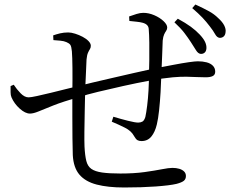

<svg xmlns="http://www.w3.org/2000/svg" viewBox="-20 -811 1040 852"><path d="M870 -572Q859 -573 849.5 -588.5Q840 -604 827 -624Q814 -644 798 -665Q782 -686 754 -712L769 -728Q804 -709 826.5 -692.5Q849 -676 866 -658Q883 -640 890 -625Q897 -610 896 -596Q895 -583 887.5 -577Q880 -571 870 -572ZM531 21Q459 21 409 8Q359 -5 332.5 -36Q306 -67 303 -123Q302 -154 301.5 -198.5Q301 -243 301 -295Q301 -347 301 -398Q302 -458 301.5 -508.5Q301 -559 299 -583Q297 -605 292 -612Q287 -619 275 -624Q264 -629 247.5 -630.5Q231 -632 217 -633L216 -654Q230 -659 246.5 -663Q263 -667 283 -667Q296 -667 313.5 -661.5Q331 -656 347 -647.5Q363 -639 373 -628.5Q383 -618 383 -608Q383 -599 379 -593Q375 -587 370.5 -577Q366 -567 364 -547Q363 -526 361.5 -490Q360 -454 358 -412Q357 -366 356 -317.5Q355 -269 354.5 -227.5Q354 -186 355 -161Q357 -121 363 -97Q369 -73 385.5 -61.5Q402 -50 433 -45.5Q464 -41 514 -41Q576 -41 622 -47.5Q668 -54 698.5 -60Q729 -66 745 -66Q762 -66 775.5 -62Q789 -58 797 -50Q805 -42 805 -30Q805 -16 795.5 -8.5Q786 -1 763 5Q733 12 671 16.5Q609 21 531 21ZM113 -307Q92 -307 67.5 -329Q43 -351 31 -379Q27 -388 27 -401.5Q27 -415 27 -429L41 -435Q54 -415 71.5 -397Q89 -379 107 -379Q117 -379 144.5 -385Q172 -391 207 -399.5Q242 -408 275.5 -416.5Q309 -425 331 -430Q351 -435 390 -444.5Q429 -454 478 -465Q527 -476 576 -487.5Q625 -499 664 -507Q711 -516 750.5 -523.5Q790 -531 818 -535Q846 -539 858 -539Q879 -539 896.5 -534.5Q914 -530 924.5 -519.5Q935 -509 935 -493Q935 -479 924 -473.5Q913 -468 893 -468Q873 -468 853 -469Q833 -470 807.5 -470.5Q782 -471 747 -468Q703 -464 645.5 -453.5Q588 -443 527.5 -429.5Q467 -416 415 -403.5Q363 -391 331 -380Q259 -360 216.5 -343Q174 -326 151 -316.5Q128 -307 113 -307ZM608 -185Q597 -185 590 -189Q583 -193 575 -207Q563 -230 534 -244.5Q505 -259 476 -271L483 -293Q516 -283 548 -275Q580 -267 593 -267Q604 -267 612 -271.5Q620 -276 625 -292Q629 -310 633 -342Q637 -374 639 -410Q641 -446 641 -475Q642 -506 642.5 -545.5Q643 -585 642.5 -622Q642 -659 640 -682Q639 -703 613 -710Q602 -713 587 -714.5Q572 -716 554 -718L553 -738Q570 -744 586 -749Q602 -754 616 -754Q640 -754 664.5 -743.5Q689 -733 705.5 -717.5Q722 -702 722 -689Q722 -681 717.5 -674.5Q713 -668 708.5 -658.5Q704 -649 702 -631Q701 -602 699.5 -563.5Q698 -525 696 -480Q695 -443 692.5 -401Q690 -359 686 -321.5Q682 -284 676 -259Q668 -225 651.5 -205Q635 -185 608 -185ZM955 -643Q943 -644 934.5 -659.5Q926 -675 911 -694Q896 -714 878.5 -732.5Q861 -751 833 -775L847 -791Q884 -774 907.5 -761Q931 -748 948 -731Q967 -714 975 -698Q983 -682 981 -669Q980 -656 973 -649.5Q966 -643 955 -643Z"/></svg>

Font: Noto Serif KR
Style: Regular
Weight: 400
Designer: Ryoko NISHIZUKA  (kana & ideographs); Frank Grießhammer (Latin, Greek & Cyrillic); Wenlong ZHANG  (bopomofo); Sandoll Co
Foundry: Adobe
Version: Version 2.003-H1;hotconv 1.1.1;makeotfexe 2.6.0